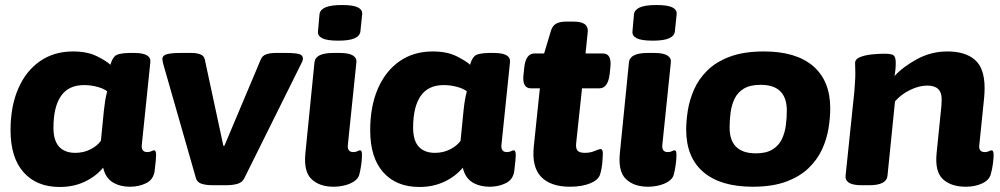

<svg xmlns="http://www.w3.org/2000/svg" viewBox="-20 -736 3983 765"><path d="M218 9Q126 9 74 -49.5Q22 -108 22 -217Q22 -312 52.5 -382.5Q83 -453 139 -492Q195 -531 271 -531Q328 -531 366 -512Q404 -493 420 -478Q426 -501 438 -512.5Q450 -524 494 -525H515Q583 -525 579 -488L545 -159Q542 -130 567 -130Q576 -130 583 -133.5Q590 -137 594 -137Q602 -137 602 -118Q602 -110 600.5 -94.5Q599 -79 596 -54Q591 -20 562 -6Q533 8 499 8Q457 8 428.5 -10Q400 -28 391 -68Q362 -33 317.5 -12Q273 9 218 9ZM280 -127Q313 -127 340.5 -141Q368 -155 382 -175L394 -296Q396 -316 399 -334.5Q402 -353 407 -372Q396 -382 369.5 -389.5Q343 -397 315 -397Q253 -397 223 -353.5Q193 -310 193 -227Q193 -176 215.5 -151.5Q238 -127 280 -127Z M828 2Q802 2 784 -3.5Q766 -9 761 -25L631 -479Q627 -493 627 -501Q627 -515 645 -520Q663 -525 698 -525H744Q763 -525 778 -519.5Q793 -514 796 -499L870 -155H874L1019 -499Q1025 -514 1040.5 -519.5Q1056 -525 1078 -525H1122Q1157 -525 1172 -520.5Q1187 -516 1187 -503Q1187 -498 1185 -492.5Q1183 -487 1179 -480L953 -25Q945 -9 926 -3.5Q907 2 880 2Z M1309 8Q1253 8 1221 -22.5Q1189 -53 1197 -128L1233 -488Q1237 -525 1308 -525H1334Q1370 -525 1386 -515Q1402 -505 1400 -488L1366 -159Q1363 -130 1388 -130Q1397 -130 1404 -133.5Q1411 -137 1414 -137Q1419 -137 1421 -131.5Q1423 -126 1422 -111Q1422 -99 1419 -78Q1416 -57 1411 -38Q1406 -23 1389.5 -12.5Q1373 -2 1351.5 3Q1330 8 1309 8ZM1328 -574Q1283 -574 1264 -583.5Q1245 -593 1247 -611L1253 -679Q1255 -697 1276.5 -706.5Q1298 -716 1343 -716Q1387 -716 1406 -706.5Q1425 -697 1423 -679L1416 -611Q1414 -593 1393 -583.5Q1372 -574 1328 -574Z M1651 9Q1559 9 1507 -49.5Q1455 -108 1455 -217Q1455 -312 1485.5 -382.5Q1516 -453 1572 -492Q1628 -531 1704 -531Q1761 -531 1799 -512Q1837 -493 1853 -478Q1859 -501 1871 -512.5Q1883 -524 1927 -525H1948Q2016 -525 2012 -488L1978 -159Q1975 -130 2000 -130Q2009 -130 2016 -133.5Q2023 -137 2027 -137Q2035 -137 2035 -118Q2035 -110 2033.5 -94.5Q2032 -79 2029 -54Q2024 -20 1995 -6Q1966 8 1932 8Q1890 8 1861.5 -10Q1833 -28 1824 -68Q1795 -33 1750.5 -12Q1706 9 1651 9ZM1713 -127Q1746 -127 1773.5 -141Q1801 -155 1815 -175L1827 -296Q1829 -316 1832 -334.5Q1835 -353 1840 -372Q1829 -382 1802.5 -389.5Q1776 -397 1748 -397Q1686 -397 1656 -353.5Q1626 -310 1626 -227Q1626 -176 1648.5 -151.5Q1671 -127 1713 -127Z M2251 8Q2174 8 2136 -31.5Q2098 -71 2107 -154L2131 -384H2096Q2059 -384 2066 -440L2069 -468Q2075 -523 2110 -523H2148L2175 -613Q2181 -633 2195.5 -641.5Q2210 -650 2237 -650H2263Q2296 -650 2309.5 -640Q2323 -630 2322 -611L2313 -523H2382Q2418 -523 2412 -468L2409 -440Q2402 -384 2368 -384H2299L2276 -169Q2273 -145 2281 -136Q2289 -127 2310 -127Q2332 -127 2349.5 -134.5Q2367 -142 2373 -142Q2382 -142 2382 -123Q2382 -113 2380 -89Q2378 -65 2371 -41Q2364 -19 2331.5 -5.5Q2299 8 2251 8Z M2562 8Q2506 8 2474 -22.5Q2442 -53 2450 -128L2486 -488Q2490 -525 2561 -525H2587Q2623 -525 2639 -515Q2655 -505 2653 -488L2619 -159Q2616 -130 2641 -130Q2650 -130 2657 -133.5Q2664 -137 2667 -137Q2672 -137 2674 -131.5Q2676 -126 2675 -111Q2675 -99 2672 -78Q2669 -57 2664 -38Q2659 -23 2642.5 -12.5Q2626 -2 2604.5 3Q2583 8 2562 8ZM2581 -574Q2536 -574 2517 -583.5Q2498 -593 2500 -611L2506 -679Q2508 -697 2529.5 -706.5Q2551 -716 2596 -716Q2640 -716 2659 -706.5Q2678 -697 2676 -679L2669 -611Q2667 -593 2646 -583.5Q2625 -574 2581 -574Z M2979 8Q2851 8 2782.5 -50.5Q2714 -109 2714 -220Q2714 -254 2720.5 -295.5Q2727 -337 2745 -378.5Q2763 -420 2797.5 -454.5Q2832 -489 2887.5 -510Q2943 -531 3024 -531Q3152 -531 3220 -472.5Q3288 -414 3288 -304Q3288 -267 3281 -224Q3274 -181 3255 -140Q3236 -99 3201 -65.5Q3166 -32 3111.5 -12Q3057 8 2979 8ZM2992 -125Q3033 -125 3058 -140.5Q3083 -156 3095 -181Q3107 -206 3111 -236Q3115 -266 3115 -295Q3115 -398 3011 -398Q2969 -398 2944 -383Q2919 -368 2907 -343Q2895 -318 2891 -288Q2887 -258 2887 -228Q2887 -125 2992 -125Z M3828 8Q3769 8 3736.5 -22.5Q3704 -53 3712 -128L3731 -315Q3732 -327 3732 -341Q3732 -395 3675 -395Q3642 -395 3606 -377.5Q3570 -360 3546 -332L3516 -35Q3512 2 3443 2H3414Q3378 2 3362.5 -8Q3347 -18 3349 -35L3384 -371Q3385 -387 3386.5 -406.5Q3388 -426 3388 -446Q3388 -455 3387.5 -464.5Q3387 -474 3387 -485Q3387 -501 3408 -509Q3429 -517 3456.5 -519.5Q3484 -522 3504 -522Q3533 -522 3541 -515Q3549 -508 3549 -485Q3549 -459 3544 -433Q3578 -470 3634 -500.5Q3690 -531 3755 -531Q3826 -531 3864.5 -497.5Q3903 -464 3903 -385Q3903 -375 3902.5 -365Q3902 -355 3901 -345L3882 -159Q3878 -130 3904 -130Q3913 -130 3920 -133.5Q3927 -137 3931 -137Q3939 -137 3939 -118Q3939 -108 3936.5 -86.5Q3934 -65 3928 -43Q3922 -19 3894 -5.5Q3866 8 3828 8Z"/></svg>

Font: Asap Semi Expanded Semi Expanded ExtraBold
Style: Italic
Weight: 800
Width: 6
Italic angle: -6°
Designer: Pablo Cosgaya
Foundry: Omnibus-Type
Version: Version 3.001; ttfautohint (v1.8.4.7-5d5b)